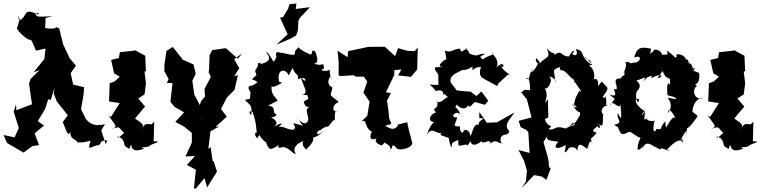

<svg xmlns="http://www.w3.org/2000/svg" viewBox="-38 -831 4349 1092"><path d="M63 -744 74 -722 60 -674C50 -675 75 -635 130 -602C124 -675 101 -601 162 -594C138 -598 171 -638 133 -621L167 -543L221 -555L214 -495L153 -420L187 -432L136 -382L127 -356L144 -238L55 -204L53 -238L40 -196L69 -103L45 -50L-18 -63L2 -18L96 37L146 0L184 -6L159 -72L161 -74L212 -117L177 -142L219 -212L236 -266L251 -263L272 -331L268 -298L285 -254L351 -171V-180L319 -137C348 -60 352 -60 362 -82C361 -28 399 -50 412 -3C403 -42 391 -5 477 -31C454 41 485 -6 524 -5C542 -18 526 -32 572 -33L563 -11L525 -131L530 -76L559 -125C539 -121 490 -104 450 -155L423 -210C428 -239 433 -268 438 -298L440 -335L378 -350L364 -415L394 -458L357 -501L352 -513L321 -579L299 -669L273 -681C303 -667 235 -665 218 -673C228 -744 202 -723 262 -738C177 -738 181 -730 164 -748C178 -767 188 -752 176 -749C90 -791 123 -738 71 -714Z M766 5C821 13 827 -22 809 4C809 -10 874 -21 855 -27H836L839 -139L797 -96L832 -122C770 -136 784 -109 758 -83C789 -120 776 -125 730 -157L787 -225C774 -240 761 -256 748 -271L784 -294L792 -357L784 -424L792 -426L788 -514L730 -545H742L644 -534L638 -501L594 -490L611 -414L643 -395L613 -367L586 -358L582 -254L643 -245L593 -166L579 -174C619 -115 639 -110 590 -96C653 -113 629 -112 668 -75C618 -30 644 -53 620 -61C649 -44 661 -53 672 -1C713 30 691 9 709 -8C707 10 723 41 782 13Z M1108 -167 1118 -223 1100 -231 1063 -301 1067 -293 1056 -372 1075 -411 1063 -464 997 -494 995 -514V-500L945 -564L909 -542L897 -462V-426L921 -381L911 -360L943 -358L931 -252L955 -223L1009 -192L959 -138L1009 -111L1053 -75V-17L1062 -40L1017 59L1071 56L1025 107L1076 134L1065 241H1076L1125 182L1140 235L1196 145L1177 86L1171 84L1160 5L1147 16L1159 -84L1209 -112L1188 -109L1252 -168L1219 -211L1250 -272L1256 -280L1296 -320L1315 -404L1294 -397L1323 -443L1294 -494L1340 -528L1315 -497L1246 -557L1169 -546L1154 -517L1150 -413L1145 -433L1161 -393L1125 -325L1128 -282L1106 -256L1090 -207L1124 -135Z M1383 -269 1355 -263C1375 -237 1400 -240 1391 -177C1363 -199 1402 -207 1401 -185C1421 -135 1419 -89 1423 -77C1419 -82 1400 -69 1427 -42C1422 -60 1465 -69 1431 -84C1447 -19 1509 -9 1475 -20C1494 22 1494 29 1552 -9C1552 -9 1524 19 1574 5C1610 11 1620 41 1645 45C1615 3 1674 -27 1688 -28C1669 3 1721 32 1706 16C1760 -35 1741 -50 1741 -50C1726 -49 1761 -39 1808 -92C1748 -34 1760 -100 1793 -90C1775 -90 1812 -112 1825 -111C1836 -107 1868 -181 1868 -131C1865 -147 1863 -214 1879 -196C1835 -202 1870 -251 1886 -247L1885 -255C1827 -300 1843 -280 1853 -334C1853 -334 1811 -346 1840 -396C1862 -369 1839 -372 1837 -434C1809 -419 1771 -435 1805 -441C1799 -491 1803 -446 1747 -470C1784 -467 1759 -531 1753 -540C1726 -550 1746 -535 1730 -520C1713 -528 1678 -541 1659 -562C1628 -528 1648 -548 1636 -520C1614 -516 1602 -526 1538 -535C1519 -515 1550 -517 1519 -481C1515 -477 1486 -544 1476 -532C1500 -506 1505 -481 1443 -466C1446 -488 1459 -469 1431 -473C1426 -423 1402 -448 1421 -404C1382 -367 1393 -389 1427 -364C1378 -324 1381 -358 1375 -329C1398 -277 1390 -314 1387 -305ZM1716 -269 1689 -253C1693 -247 1693 -219 1723 -223C1683 -208 1732 -160 1709 -137C1699 -120 1666 -134 1651 -173C1673 -137 1664 -138 1686 -116C1614 -133 1628 -138 1641 -108C1633 -70 1582 -116 1547 -110C1586 -143 1549 -127 1521 -110C1555 -135 1513 -161 1509 -159C1495 -170 1525 -156 1535 -180C1502 -193 1542 -220 1487 -231L1541 -258C1528 -285 1497 -290 1509 -356C1505 -346 1497 -318 1566 -360C1525 -377 1517 -382 1551 -359C1530 -441 1587 -444 1603 -404C1607 -397 1611 -428 1633 -450C1621 -453 1627 -415 1681 -384C1666 -385 1651 -438 1657 -380C1715 -410 1706 -336 1674 -396C1678 -348 1727 -300 1679 -292C1714 -290 1735 -285 1706 -303ZM1601 -782 1573 -735 1555 -730 1598 -636 1534 -577 1614 -611 1646 -629 1656 -657 1659 -713 1669 -731 1725 -790 1644 -780 1648 -811 1608 -807Z M2191 10C2196 -27 2216 19 2227 17C2246 24 2305 10 2307 -17L2287 -93L2278 -136C2224 -124 2208 -113 2231 -128C2203 -70 2164 -115 2151 -115C2205 -131 2186 -122 2175 -159L2171 -206L2163 -258L2185 -302L2157 -306L2204 -404L2205 -432L2245 -436L2226 -402L2300 -394L2335 -436V-442L2338 -561L2321 -540L2279 -542L2226 -557L2209 -512L2151 -565H2089L2055 -564L1942 -540L1939 -506L1882 -542L1888 -479V-405L1895 -398L1973 -403L1986 -395H2086L2023 -405L2051 -368L2029 -304L2064 -253L2051 -172L2018 -141C2054 -153 2029 -115 2073 -83C2088 -85 2067 -78 2069 -52C2070 -29 2107 -40 2121 -57C2071 -28 2120 -6 2132 -5C2121 12 2167 -36 2145 -22C2149 -17 2209 3 2171 38Z M2634 -223 2663 -251 2720 -235 2739 -258 2700 -311 2672 -285 2638 -310C2620 -310 2560 -316 2557 -318C2543 -345 2554 -321 2524 -364C2520 -403 2550 -411 2588 -431C2546 -430 2600 -412 2597 -458C2572 -438 2590 -415 2649 -452C2649 -408 2648 -454 2698 -449C2669 -374 2746 -381 2712 -384L2791 -341L2794 -354L2851 -407C2885 -400 2824 -418 2807 -464C2826 -419 2844 -501 2784 -447C2807 -482 2769 -522 2754 -532C2788 -515 2755 -528 2708 -493C2692 -509 2683 -505 2722 -525C2674 -528 2685 -501 2630 -528C2626 -560 2585 -552 2623 -555C2587 -546 2590 -521 2577 -555C2525 -548 2536 -531 2492 -542C2500 -518 2497 -502 2502 -493C2494 -499 2434 -446 2480 -452C2466 -440 2404 -471 2455 -407V-348C2380 -347 2403 -365 2441 -313C2441 -313 2487 -332 2483 -288C2490 -309 2485 -289 2541 -259C2526 -289 2516 -289 2475 -256C2448 -242 2442 -255 2447 -261C2464 -200 2410 -227 2442 -191C2414 -188 2378 -135 2447 -135C2446 -154 2411 -134 2390 -64C2419 -111 2430 -75 2473 -73C2451 -61 2498 -55 2514 -46C2520 -8 2529 15 2533 -1C2520 -22 2575 -36 2569 -35C2565 19 2578 -10 2628 -10C2603 -15 2620 16 2636 -29C2644 -7 2659 6 2705 -31C2698 -26 2701 -11 2741 -30C2723 -27 2770 -31 2745 -8C2785 -47 2784 -16 2823 -15C2812 -5 2790 -63 2841 -66C2871 -79 2854 -89 2847 -100C2836 -130 2859 -149 2889 -192L2788 -135L2731 -133L2688 -194V-159C2744 -160 2674 -147 2687 -122C2647 -131 2652 -60 2634 -59C2643 -75 2608 -113 2595 -78C2593 -72 2574 -83 2578 -112C2523 -110 2560 -129 2561 -164C2513 -159 2557 -212 2581 -178C2556 -242 2543 -204 2559 -236C2613 -183 2628 -247 2627 -229Z M3198 10C3198 10 3235 -5 3245 27C3251 -22 3261 -13 3301 15C3307 18 3313 -57 3334 -13C3313 -55 3321 -31 3356 -76C3304 -90 3368 -108 3363 -120C3358 -90 3393 -106 3361 -129C3392 -108 3390 -110 3392 -175C3406 -171 3350 -206 3420 -237C3393 -208 3424 -244 3402 -289L3410 -278C3358 -266 3428 -307 3415 -335C3378 -370 3392 -377 3364 -341C3364 -386 3354 -382 3340 -381C3348 -414 3332 -448 3313 -457C3319 -471 3358 -438 3287 -511C3299 -481 3325 -501 3325 -464C3252 -515 3295 -540 3237 -552C3263 -494 3194 -523 3227 -535C3226 -556 3203 -522 3198 -510C3146 -510 3166 -550 3114 -520C3109 -544 3113 -510 3072 -557C3096 -498 3072 -514 3030 -469C3032 -482 3008 -510 3010 -494C3004 -473 3041 -458 3028 -485C2996 -399 2956 -416 3006 -448C2956 -413 2988 -375 2953 -383C2968 -399 2978 -368 2976 -318C2927 -323 2953 -318 2926 -307L2959 -265L2985 -163L2912 -144L2923 -108L2957 -91L2967 -78L2974 39L2911 22L2942 83L2959 139L2953 201L2928 239L3000 165L3043 173L3070 192L3094 127L3084 119L3083 92L3078 64L3053 -23L3089 -80C3055 -32 3077 -33 3138 -25C3105 8 3126 26 3179 -6C3179 43 3159 40 3185 30ZM3165 -104C3110 -117 3125 -88 3080 -96C3119 -128 3078 -96 3061 -154L3081 -163L3078 -267L3062 -245C3069 -278 3080 -292 3059 -332C3073 -309 3114 -380 3085 -394C3089 -399 3132 -379 3120 -364C3117 -440 3091 -429 3159 -455C3125 -446 3168 -420 3150 -432C3163 -429 3166 -441 3221 -376C3196 -395 3219 -395 3232 -365C3220 -353 3232 -376 3227 -372C3257 -324 3283 -297 3257 -315C3228 -261 3237 -278 3226 -235L3246 -220C3244 -224 3218 -213 3217 -243C3249 -168 3265 -212 3261 -177C3231 -124 3226 -124 3199 -112C3234 -139 3210 -142 3232 -120C3158 -104 3156 -69 3190 -97Z M3458 -269 3430 -229C3444 -276 3481 -200 3491 -237C3496 -164 3502 -136 3475 -189C3468 -143 3513 -136 3455 -121C3516 -79 3494 -102 3474 -118C3492 -48 3509 -69 3542 -82C3556 -79 3579 -55 3605 -47C3576 12 3599 23 3580 19C3620 29 3619 -29 3616 17C3628 -19 3647 -25 3685 5C3675 -9 3728 35 3721 11C3778 29 3789 36 3756 19C3825 -54 3844 -36 3851 -4C3831 -71 3856 -49 3830 -29C3866 -98 3879 -102 3860 -53C3869 -85 3868 -78 3869 -101C3899 -114 3930 -182 3931 -163C3917 -183 3951 -155 3900 -196C3903 -226 3910 -253 3945 -274L3962 -271C3893 -262 3905 -339 3927 -341C3896 -364 3944 -330 3939 -412C3942 -424 3876 -425 3914 -447C3896 -392 3915 -461 3881 -473C3880 -431 3884 -507 3863 -491C3863 -519 3797 -536 3811 -509C3798 -498 3814 -501 3753 -545C3776 -491 3718 -550 3725 -495C3747 -543 3674 -562 3679 -539C3655 -530 3657 -499 3665 -554C3607 -567 3583 -561 3569 -503C3619 -526 3605 -471 3568 -475C3525 -463 3554 -487 3524 -477C3492 -484 3543 -493 3512 -424C3516 -399 3516 -408 3495 -393C3510 -375 3445 -403 3468 -347C3469 -321 3477 -326 3454 -323C3455 -312 3481 -273 3427 -294ZM3791 -269 3760 -276C3759 -272 3799 -234 3760 -188C3763 -228 3794 -188 3812 -136C3798 -185 3784 -162 3747 -100C3758 -114 3749 -80 3746 -141C3701 -92 3743 -97 3694 -97C3692 -77 3666 -71 3685 -146C3669 -134 3617 -154 3652 -162C3611 -143 3632 -144 3629 -206C3622 -174 3597 -162 3626 -200C3559 -246 3575 -278 3597 -266L3592 -248C3570 -271 3583 -319 3588 -316C3566 -297 3631 -339 3581 -372C3625 -386 3644 -404 3622 -371C3636 -375 3629 -397 3688 -403C3696 -413 3680 -460 3666 -386C3724 -420 3744 -394 3701 -386C3744 -441 3720 -434 3747 -396C3788 -369 3768 -400 3774 -347C3764 -364 3752 -365 3758 -292C3777 -277 3793 -290 3810 -267Z M4174 5C4229 13 4235 -22 4217 4C4217 -10 4282 -21 4263 -27H4244L4247 -139L4205 -96L4240 -122C4178 -136 4192 -109 4166 -83C4197 -120 4184 -125 4138 -157L4195 -225C4182 -240 4169 -256 4156 -271L4192 -294L4200 -357L4192 -424L4200 -426L4196 -514L4138 -545H4150L4052 -534L4046 -501L4002 -490L4019 -414L4051 -395L4021 -367L3994 -358L3990 -254L4051 -245L4001 -166L3987 -174C4027 -115 4047 -110 3998 -96C4061 -113 4037 -112 4076 -75C4026 -30 4052 -53 4028 -61C4057 -44 4069 -53 4080 -1C4121 30 4099 9 4117 -8C4115 10 4131 41 4190 13Z"/></svg>

Font: Asimov Aggro
Style: Condensed
Weight: 500
Designer: Google
Version: Version 2.000980; 2014